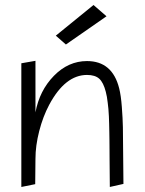

<svg xmlns="http://www.w3.org/2000/svg" viewBox="-20 -744 576 764"><path d="M202.1 -602.1 242.2 -566.9 403.8 -679.2 352.1 -724.1ZM121.1 -502 64.9 -492.2V0L120.1 -11.2L121.1 -111.8Q121.1 -164.1 136 -222.2Q150.9 -280.3 175.8 -327.1Q239.3 -445.8 326.2 -445.8Q358.4 -445.8 375 -430.7Q391.6 -415.5 400.9 -378.9Q403.3 -369.6 405.3 -358.9Q407.2 -348.1 408.7 -334.7Q410.2 -321.3 411.4 -310.1Q412.6 -298.8 413.3 -281Q414.1 -263.2 414.3 -252Q414.6 -240.7 415 -219Q415.5 -197.3 415.5 -186.3Q415.5 -175.3 415.8 -150.1Q416 -125 416 -113.8L417 0L471.2 -12.2L470.2 -115.2Q469.7 -203.6 469 -238Q468.3 -272.5 464.8 -318.4Q461.4 -364.3 454.1 -393.1Q426.8 -501 326.2 -501Q252 -501 194.6 -442.4Q137.2 -383.8 121.1 -296.9Z"/></svg>

Font: Comic Neue Angular
Style: Regular
Weight: 400
Designer: Craig Rozynski
Foundry: Craig Rozynski
Version: Version 2.003